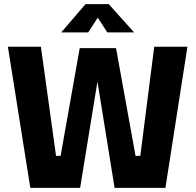

<svg xmlns="http://www.w3.org/2000/svg" viewBox="-20 -905 942 925"><path d="M126 0 18 -680H177L250 -154H272L364 -673H539L633 -154H656L723 -680H883L777 0H532L449 -515H450L366 0ZM275 -749 392 -885H504L626 -749H497L451 -820L405 -749Z"/></svg>

Font: Cairo ExtraBold
Style: Regular
Weight: 800
Designer: Mohamed Gaber, Accademia di Belle Arti di Urbino
Foundry: Kief Type Foundry, Accademia di Belle Arti di Urbino
Version: Version 3.117